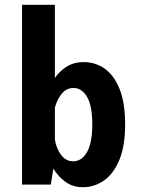

<svg xmlns="http://www.w3.org/2000/svg" viewBox="-20 -770 590 801"><path d="M72 0V-750H209V-445Q228.5 -473.5 258.5 -492.2Q288.5 -511 330 -511Q377.5 -511 416.5 -483.8Q455.5 -456.5 478.8 -399Q502 -341.5 502 -251Q502 -160.5 477.8 -102.5Q453.5 -44.5 413.5 -16.8Q373.5 11 326 11Q283.5 11 252.8 -11.5Q222 -34 202.5 -67L192 0ZM287 -403Q256.5 -403 237 -378.2Q217.5 -353.5 209 -321V-188Q215 -150 235 -123.5Q255 -97 285.5 -97Q320.5 -97 342.8 -135.2Q365 -173.5 365 -251Q365 -328.5 343.2 -365.8Q321.5 -403 287 -403Z"/></svg>

Font: Trispace SemiCondensed SemiBold
Style: Regular
Weight: 600
Width: 4
Designer: Tyler Finck
Foundry: Etcetera Type Company
Version: Version 1.210; ttfautohint (v1.8.3)